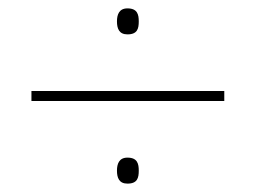

<svg xmlns="http://www.w3.org/2000/svg" viewBox="-20 -582 610 458"><path d="M284 -500C308 -500 311 -514 311 -531C311 -547 308 -562 284 -562C264 -562 259 -547 259 -531C259 -514 264 -500 284 -500ZM55 -341H515V-365H55ZM284 -144C308 -144 311 -158 311 -175C311 -191 308 -206 284 -206C264 -206 259 -191 259 -175C259 -158 264 -144 284 -144Z"/></svg>

Font: Noto Sans Gujarati UI Thin
Style: Regular
Weight: 100
Designer: Jelle Bosma - Monotype Design Team, Universal Thirst
Foundry: Monotype Imaging Inc.
Version: Version 2.106